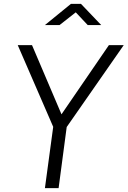

<svg xmlns="http://www.w3.org/2000/svg" viewBox="-20 -976 662 996"><path d="M545 -742 299 -383 146 -742H72L256 -318L213 0H284L326 -317L622 -742ZM505 -846 400 -956H348L213 -846H289L373 -912L435 -846Z"/></svg>

Font: Cheyenne Sans Light
Style: Italic
Weight: 300
Italic angle: -8.13011°
Designer: The Public Sans project authors (U.S. Web Design System), Libre Franklin designed by Pablo Impallari and Rodrigo Fuenzal
Foundry: The Cheyenne Sans Project Authors
Version: Version 2.007